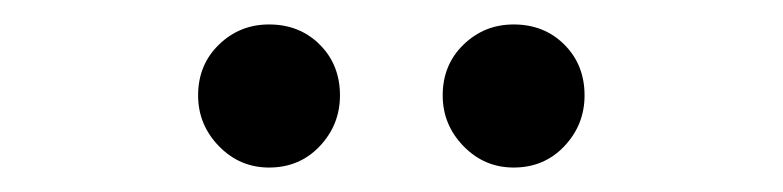

<svg xmlns="http://www.w3.org/2000/svg" viewBox="-20 -803 640 157"><path d="M142 -725Q142 -701 159 -683.5Q176 -666 200 -666Q225 -666 241.5 -683.5Q258 -701 258 -725Q258 -750 241.5 -766.5Q225 -783 200 -783Q176 -783 159 -766.5Q142 -750 142 -725ZM342 -725Q342 -701 359 -683.5Q376 -666 400 -666Q425 -666 441.5 -683.5Q458 -701 458 -725Q458 -750 441.5 -766.5Q425 -783 400 -783Q376 -783 359 -766.5Q342 -750 342 -725Z"/></svg>

Font: CommitMonoV143 ExtLt
Style: Regular
Weight: 200
Monospace: yes
Designer: Eigil Nikolajsen
Foundry: Eigil Nikolajsen
Version: Version 1.143